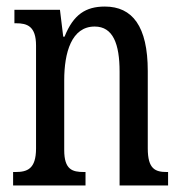

<svg xmlns="http://www.w3.org/2000/svg" viewBox="-20 -566 555 586"><path d="M20 0H241V-41H236C201 -41 176 -48 176 -108V-321C176 -405 198 -485 269 -485C325 -485 345 -432 345 -347V0H493V-41H489C454 -41 431 -50 431 -113V-349C431 -486 384 -546 300 -546C242 -546 204 -522 177 -454H173L163 -536H24V-495H29C63 -495 90 -486 90 -427V-113C90 -50 63 -41 27 -41H20Z"/></svg>

Font: Noto Serif Devanagari ExtraCondensed
Style: Regular
Weight: 400
Width: 2
Designer: Universal Thirst, Indian Type Foundry and the Monotype Design Team
Foundry: Monotype Imaging Inc.
Version: Version 2.004